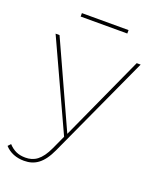

<svg xmlns="http://www.w3.org/2000/svg" viewBox="-189 -764 855 1052"><g transform="rotate(20 238.5 -237.5)"><path d="M29 -517H6L243 -2L207 77C171 155 132 178 82 178C41 178 12 165 -16 135L-31 151C-3 182 36 197 81 197C142 197 188 168 227 83L502 -517H479L254 -23ZM375 -652V-672H103V-652Z"/></g></svg>

Font: Montserrat-Alt1 Thin
Style: Regular
Weight: 100
Designer: Differentunic
Foundry: Differentunic
Version: Version 7.222